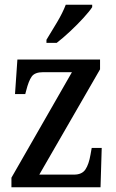

<svg xmlns="http://www.w3.org/2000/svg" viewBox="-20 -786 485 806"><path d="M28 0V-40L282 -483H161Q126 -483 113 -464.5Q100 -446 90 -406L86 -391H43L53 -536H400V-495L145 -53H291Q324 -53 338.5 -74.5Q353 -96 360 -137L365 -165H407L402 0ZM175 -619Q196 -653 219.5 -692.5Q243 -732 256 -766H367V-756Q356 -739 330.5 -711Q305 -683 274.5 -654.5Q244 -626 218 -606H175Z"/></svg>

Font: Noto Serif Lao Condensed Medium
Style: Regular
Weight: 500
Width: 3
Designer: Monotype Design Team
Foundry: Monotype Imaging Inc.
Version: Version 2.003; ttfautohint (v1.8.4.7-5d5b)